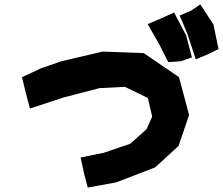

<svg xmlns="http://www.w3.org/2000/svg" viewBox="-20 -845 1014 873"><path d="M80.1 -494.1 96.7 -424.8 116.2 -351.6 267.6 -401.4 432.6 -444.3 547.9 -450.2 652.3 -399.4 671.9 -314.5 646.5 -257.8 572.3 -191.4 452.1 -150.4 346.7 -128.9 362.3 -55.7 378.9 7.8 507.8 -15.6 685.5 -84 792 -181.6 839.8 -322.3 793.9 -494.1 633.8 -603.5 446.3 -610.4 258.8 -566.4 166 -534.2ZM796.9 -774.4 832 -691.4 870.1 -575.2 921.9 -596.7 973.6 -622.1 950.2 -734.4 890.6 -825.2 849.6 -796.9ZM651.4 -735.4 706.1 -639.6 745.1 -562.5 801.8 -566.4 852.5 -584 826.2 -684.6 771.5 -788.1 717.8 -763.7Z"/></svg>

Font: MaokenAssortedSans-TC
Style: Regular
Weight: 500
Version: Version 0.83